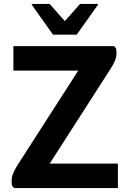

<svg xmlns="http://www.w3.org/2000/svg" viewBox="-20 -954 657 974"><path d="M52 0 42 -10Q40 -16 39.5 -23Q39 -30 39 -35Q39 -57 47 -75.5Q55 -94 68 -115L377 -596H48V-720H558L568 -710Q569 -705 570 -697.5Q571 -690 571 -685Q571 -664 562.5 -644.5Q554 -625 541 -605L232 -124H578V0ZM249 -778 141 -930V-934H232L309 -847L386 -934H477V-930L369 -778Z"/></svg>

Font: Kufam SemiBold
Style: Regular
Weight: 600
Designer: Wael Morcos, Artur Schmal
Foundry: Original Type
Version: Version 1.300; ttfautohint (v1.8.3)